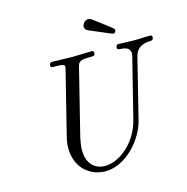

<svg xmlns="http://www.w3.org/2000/svg" viewBox="-126 -991 1103 1132"><g transform="rotate(-15 426.0 -424.5)"><path d="M475 -834C475 -817 489 -810 501 -805C632 -750 629 -750 634 -750C644 -750 650 -760 650 -767C650 -777 649 -776 538 -860C530 -866 521 -871 511 -871C490 -871 475 -849 475 -834ZM202 -166C202 -46 286 22 380 22C507 22 618 -108 645 -218L736 -584C752 -648 808 -651 837 -652C840 -652 852 -653 852 -670C852 -678 848 -683 839 -683C809 -683 776 -680 745 -680C713 -680 680 -683 649 -683C644 -683 631 -683 631 -664C631 -653 640 -652 649 -652C701 -650 709 -630 709 -609C709 -600 707 -593 705 -585L616 -229C584 -100 478 -9 384 -9C332 -9 277 -43 277 -134C277 -156 282 -188 287 -210L387 -612C395 -644 403 -652 466 -652C487 -652 496 -652 496 -670C496 -681 489 -683 482 -683C444 -683 403 -680 364 -680C324 -680 283 -683 244 -683C238 -683 225 -683 225 -664C225 -652 233 -652 252 -652C283 -652 310 -652 310 -635C310 -632 310 -630 306 -616L210 -230C202 -198 202 -176 202 -166Z"/></g></svg>

Font: CMU Serif
Style: Italic
Weight: 500
Italic angle: -14.04°
Version: Version 0.7.0